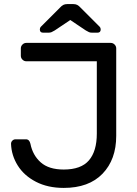

<svg xmlns="http://www.w3.org/2000/svg" viewBox="-20 -910 669 940"><path d="M292 10Q214 10 156 -20Q98 -50 67 -99.5Q36 -149 34 -206Q34 -215 40.5 -221.5Q47 -228 56 -228H107Q124 -228 129 -206Q140 -150 179.5 -115Q219 -80 292 -80Q377 -80 415.5 -125Q454 -170 454 -256V-610H109Q98 -610 90 -618Q82 -626 82 -637V-673Q82 -684 90 -692Q98 -700 109 -700H522Q533 -700 541 -692Q549 -684 549 -673V-245Q549 -129 482 -59.5Q415 10 292 10ZM376 -871 468 -779Q473 -774 473 -766Q473 -750 457 -750H431Q422 -750 416 -752.5Q410 -755 400 -761L324 -812L248 -761Q238 -755 232 -752.5Q226 -750 217 -750H191Q175 -750 175 -766Q175 -774 180 -779L272 -871Q282 -882 290 -886Q298 -890 309 -890H339Q350 -890 358 -886Q366 -882 376 -871Z"/></svg>

Font: Rubik
Style: Regular
Weight: 400
Designer: Hubert & Fischer
Foundry: Hubert & Fischer
Version: Version 1.100